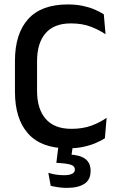

<svg xmlns="http://www.w3.org/2000/svg" viewBox="-20 -672 550 886"><path d="M293 12.5Q170.5 12.5 109.8 -55.5Q49 -123.5 49 -249V-391Q49 -516 109.8 -583.8Q170.5 -651.5 293 -651.5Q330.5 -651.5 361.5 -645Q392.5 -638.5 417 -628Q441.5 -617.5 459 -606L467 -514Q437.5 -534 398.5 -549Q359.5 -564 306.5 -564Q229.5 -564 190.2 -518.5Q151 -473 151 -389.5V-252.5Q151 -169.5 190.8 -123.5Q230.5 -77.5 309.5 -77.5Q361.5 -77.5 401.8 -92.2Q442 -107 472 -128.5L464 -34Q446.5 -22.5 421.2 -11.8Q396 -1 363.8 5.8Q331.5 12.5 293 12.5ZM317.5 -9 306.5 69 265.5 41.5Q274 41 282.5 40.8Q291 40.5 299.5 41Q349.5 43 373.8 61.5Q398 80 398 115V118Q398 157.5 369.5 176.2Q341 195 287.5 195Q267 195 247.8 192Q228.5 189 214 185.5L203 125.5Q218.5 130.5 236.8 133.5Q255 136.5 275 136.5Q299.5 136.5 312.5 130Q325.5 123.5 325.5 111V110Q325.5 95 308.5 88.8Q291.5 82.5 249 80Q244 79.5 242 79.5Q240 79.5 240 79.5L251 -9Z"/></svg>

Font: Anek Telugu Medium Medium
Style: Regular
Weight: 500
Version: Version 1.003